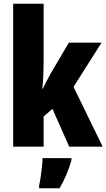

<svg xmlns="http://www.w3.org/2000/svg" viewBox="-20 -780 566 1021"><path d="M212 -458Q212 -420 210.5 -382.5Q209 -345 205 -309H208Q219 -332 230 -353Q241 -374 250 -390L346 -553H520L371 -318L526 0H348L259 -201L212 -161V0H50V-760H212ZM360 72Q337 152 297 221H188V207Q192 190 196 163Q200 136 203 108.5Q206 81 206 61H360Z"/></svg>

Font: Noto Sans Gurmukhi ExtraCondensed Black
Style: Regular
Weight: 900
Width: 2
Designer: Jelle Bosma - Monotype Design Team
Foundry: Monotype Imaging Inc.
Version: Version 2.004; ttfautohint (v1.8.4.7-5d5b)